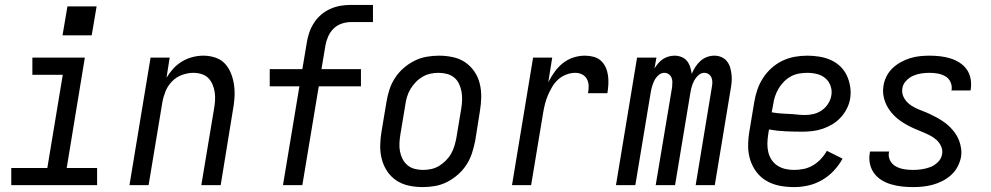

<svg xmlns="http://www.w3.org/2000/svg" viewBox="-20 -755 4040 783"><path d="M26 0V-70H173L236 -450H112V-520H326L252 -70H376V0ZM235 -611 255 -729H374L354 -611Z M508 0 594 -520H672L659 -438Q671 -458 687 -475.5Q703 -493 723.5 -505Q744 -517 766 -522.5Q788 -528 810 -528Q836 -528 860 -519.5Q884 -511 899.5 -493Q915 -475 923.5 -452Q932 -429 935 -404Q938 -379 936 -353Q934 -327 929 -301L880 0H801L853 -312Q856 -329 857 -346Q858 -363 855.5 -379.5Q853 -396 846.5 -411Q840 -426 829 -437Q818 -448 802 -453Q786 -458 768 -458Q746 -458 722.5 -449.5Q699 -441 681.5 -423Q664 -405 655 -382.5Q646 -360 642 -337L586 0Z M1134 0 1201 -403H1080V-473H1213L1231 -580Q1234 -601 1241 -621.5Q1248 -642 1260 -661Q1272 -680 1289.5 -695Q1307 -710 1327.5 -719Q1348 -728 1369 -731.5Q1390 -735 1411 -735H1501V-665H1411Q1392 -665 1373 -658.5Q1354 -652 1340 -638Q1326 -624 1318 -605.5Q1310 -587 1307 -569L1291 -473H1452V-403H1280L1213 0Z M1704 8Q1675 8 1647 2Q1619 -4 1596.5 -19Q1574 -34 1559 -56.5Q1544 -79 1537 -106Q1530 -133 1530.5 -161.5Q1531 -190 1536 -219L1556 -339Q1560 -364 1568 -389Q1576 -414 1590.5 -436.5Q1605 -459 1625.5 -477Q1646 -495 1670 -507Q1694 -519 1719.5 -523.5Q1745 -528 1770 -528Q1799 -528 1827 -522Q1855 -516 1877 -501Q1899 -486 1914.5 -463.5Q1930 -441 1936.5 -414Q1943 -387 1942.5 -358.5Q1942 -330 1937 -301L1918 -181Q1913 -156 1905 -131Q1897 -106 1882.5 -83.5Q1868 -61 1847.5 -43Q1827 -25 1803.5 -13Q1780 -1 1754.5 3.5Q1729 8 1704 8ZM1705 -62Q1721 -62 1738 -65.5Q1755 -69 1770 -78Q1785 -87 1798 -100Q1811 -113 1819.5 -128Q1828 -143 1833 -159.5Q1838 -176 1841 -192L1861 -312Q1864 -330 1864.5 -347.5Q1865 -365 1862 -381.5Q1859 -398 1852 -413Q1845 -428 1832.5 -438.5Q1820 -449 1803 -453.5Q1786 -458 1769 -458Q1752 -458 1735.5 -454.5Q1719 -451 1703.5 -442Q1688 -433 1675.5 -420Q1663 -407 1654 -392Q1645 -377 1640 -360.5Q1635 -344 1633 -328L1613 -208Q1610 -190 1609 -172.5Q1608 -155 1611 -138.5Q1614 -122 1621.5 -107Q1629 -92 1641.5 -81.5Q1654 -71 1670.5 -66.5Q1687 -62 1705 -62Z M2068 0 2154 -520H2232L2216 -420Q2227 -441 2241.5 -461.5Q2256 -482 2275.5 -497.5Q2295 -513 2318.5 -520.5Q2342 -528 2365 -528Q2383 -528 2400.5 -523.5Q2418 -519 2430.5 -507.5Q2443 -496 2450 -480.5Q2457 -465 2459.5 -447.5Q2462 -430 2461 -411.5Q2460 -393 2457 -375H2378Q2381 -390 2380.5 -405Q2380 -420 2373.5 -432.5Q2367 -445 2354 -451.5Q2341 -458 2326 -458Q2308 -458 2289.5 -451Q2271 -444 2256.5 -431Q2242 -418 2232 -401Q2222 -384 2214.5 -366.5Q2207 -349 2202.5 -331Q2198 -313 2195 -295L2146 0Z M2492 0 2578 -520H2657L2649 -476Q2656 -487 2664.5 -497Q2673 -507 2683.5 -514Q2694 -521 2706.5 -524.5Q2719 -528 2731 -528Q2731 -528 2731 -528Q2731 -528 2731 -528Q2746 -528 2759.5 -522.5Q2773 -517 2781.5 -506.5Q2790 -496 2794.5 -482Q2799 -468 2801 -454Q2807 -468 2815.5 -481.5Q2824 -495 2836 -506Q2848 -517 2863 -522.5Q2878 -528 2893 -528Q2893 -528 2893 -528Q2893 -528 2893 -528Q2909 -528 2922.5 -522Q2936 -516 2945 -504.5Q2954 -493 2958 -478.5Q2962 -464 2963.5 -449Q2965 -434 2963.5 -418.5Q2962 -403 2959 -387L2895 0H2817L2883 -400Q2885 -410 2885 -420Q2885 -430 2881.5 -438.5Q2878 -447 2870 -452.5Q2862 -458 2852 -458Q2839 -458 2828 -448Q2817 -438 2810.5 -425.5Q2804 -413 2800.5 -400Q2797 -387 2795 -374L2733 0H2654L2721 -400Q2722 -410 2722 -420Q2722 -430 2718.5 -438.5Q2715 -447 2707 -452.5Q2699 -458 2689 -458Q2676 -458 2665 -448Q2654 -438 2648 -425.5Q2642 -413 2638.5 -400Q2635 -387 2633 -374L2571 0Z M3218 8Q3188 8 3159.5 2.5Q3131 -3 3106.5 -17Q3082 -31 3065 -53.5Q3048 -76 3039.5 -103Q3031 -130 3031 -159.5Q3031 -189 3036 -219L3056 -339Q3060 -364 3068.5 -389Q3077 -414 3091.5 -436.5Q3106 -459 3126.5 -477.5Q3147 -496 3171.5 -507.5Q3196 -519 3221.5 -523.5Q3247 -528 3272 -528Q3297 -528 3321.5 -524Q3346 -520 3367.5 -510.5Q3389 -501 3406 -485Q3423 -469 3433 -448Q3443 -427 3447 -402.5Q3451 -378 3447 -353Q3444 -333 3434 -313Q3424 -293 3409 -276.5Q3394 -260 3375 -248.5Q3356 -237 3335.5 -230Q3315 -223 3294 -220.5Q3273 -218 3252 -218Q3218 -218 3183.5 -219.5Q3149 -221 3116 -227L3113 -208Q3110 -189 3109.5 -171Q3109 -153 3113 -135.5Q3117 -118 3126.5 -103.5Q3136 -89 3150.5 -79.5Q3165 -70 3182.5 -66Q3200 -62 3218 -62Q3238 -62 3257.5 -66Q3277 -70 3295 -80.5Q3313 -91 3327.5 -106.5Q3342 -122 3352 -140L3416 -108Q3402 -82 3380.5 -59Q3359 -36 3332 -20.5Q3305 -5 3276 1.5Q3247 8 3218 8ZM3263 -286Q3280 -286 3297.5 -290Q3315 -294 3330.5 -304.5Q3346 -315 3356.5 -331Q3367 -347 3370 -364Q3374 -384 3367.5 -403.5Q3361 -423 3346.5 -435.5Q3332 -448 3312.5 -453Q3293 -458 3272 -458Q3256 -458 3238.5 -455Q3221 -452 3205.5 -443.5Q3190 -435 3177 -422Q3164 -409 3155 -393.5Q3146 -378 3140.5 -361.5Q3135 -345 3133 -328L3127 -297Q3144 -294 3161 -292.5Q3178 -291 3195 -290.5Q3212 -290 3229 -288Q3246 -286 3263 -286Z M3703 8Q3680 8 3658 5.5Q3636 3 3615 -3Q3594 -9 3576 -20Q3558 -31 3545.5 -47.5Q3533 -64 3528 -85.5Q3523 -107 3527 -130Q3527 -132 3527.5 -133.5Q3528 -135 3528 -137H3606Q3606 -136 3606 -135Q3606 -134 3605 -133Q3602 -115 3610.5 -99.5Q3619 -84 3634 -76Q3649 -68 3666.5 -65Q3684 -62 3703 -62Q3720 -62 3738 -64.5Q3756 -67 3773.5 -73.5Q3791 -80 3805 -94Q3819 -108 3822 -126Q3825 -144 3817.5 -159.5Q3810 -175 3798 -185.5Q3786 -196 3771 -203.5Q3756 -211 3740 -217.5Q3724 -224 3709 -230.5Q3694 -237 3679.5 -245Q3665 -253 3651.5 -262.5Q3638 -272 3626.5 -283.5Q3615 -295 3605.5 -309Q3596 -323 3590 -338.5Q3584 -354 3582 -371Q3580 -388 3583 -406Q3586 -425 3595.5 -444Q3605 -463 3620.5 -477.5Q3636 -492 3654.5 -502Q3673 -512 3692.5 -518Q3712 -524 3732 -526Q3752 -528 3771 -528Q3793 -528 3814.5 -525.5Q3836 -523 3855.5 -517Q3875 -511 3892.5 -500Q3910 -489 3922 -472.5Q3934 -456 3938 -435Q3942 -414 3939 -392Q3939 -391 3938.5 -389Q3938 -387 3938 -386H3860Q3860 -386 3860 -387Q3860 -388 3861 -389Q3863 -406 3856 -421Q3849 -436 3835 -444Q3821 -452 3804.5 -455Q3788 -458 3771 -458Q3754 -458 3737 -455.5Q3720 -453 3704 -446Q3688 -439 3675 -425Q3662 -411 3660 -395Q3657 -377 3664 -361.5Q3671 -346 3683 -335Q3695 -324 3710 -316.5Q3725 -309 3741 -303Q3757 -297 3772 -290Q3787 -283 3801.5 -275Q3816 -267 3829.5 -257.5Q3843 -248 3854.5 -236.5Q3866 -225 3875.5 -211.5Q3885 -198 3891 -182.5Q3897 -167 3899.5 -149.5Q3902 -132 3899 -114Q3895 -94 3885 -75Q3875 -56 3859 -41.5Q3843 -27 3823.5 -17Q3804 -7 3783.5 -1.5Q3763 4 3743 6Q3723 8 3703 8Z"/></svg>

Font: Iosevka SS04
Style: Italic
Weight: 400
Italic angle: -9°
Monospace: yes
Designer: Belleve Invis
Foundry: Belleve Invis
Version: Version 19.0.0; ttfautohint (v1.8.4)